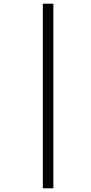

<svg xmlns="http://www.w3.org/2000/svg" viewBox="-20 -780 491 1040"><path d="M212 240V-760H269V240Z"/></svg>

Font: Noto Serif ExtraCondensed SemiBold
Style: Italic
Weight: 600
Width: 2
Italic angle: -12°
Designer: Monotype Design Team
Foundry: Monotype Imaging Inc.
Version: Version 2.013